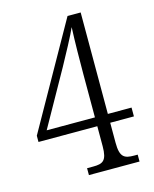

<svg xmlns="http://www.w3.org/2000/svg" viewBox="-109 -787 690 861"><g transform="rotate(-15 236.0 -357.0)"><path d="M196 0H431V-32H415C370 -32 349 -41 349 -109V-202H459V-243H349V-714H288L16 -231V-202H289V-109C289 -41 269 -32 224 -32H196ZM65 -243 208 -498C232 -541 282 -634 293 -661C290 -598 289 -501 289 -443V-243Z"/></g></svg>

Font: Noto Serif Myanmar Condensed Light
Style: Regular
Weight: 300
Width: 3
Designer: Ben Mitchell and the Monotype Design Team
Foundry: Monotype Imaging Inc.
Version: Version 2.106